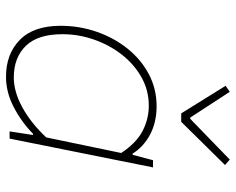

<svg xmlns="http://www.w3.org/2000/svg" viewBox="-93 -681 786 640"><g transform="rotate(90 300.0 -361.0)"><path d="M236 12Q160 12 113 -34Q66 -80 66 -170Q66 -233 86 -290.5Q106 -348 142 -393Q178 -438 227 -464Q276 -490 334 -490Q388 -490 429 -468Q470 -446 492 -410H496L514 -478H538L442 0H418L430 -78H426Q386 -39 336.5 -13.5Q287 12 236 12ZM238 -14Q286 -14 338 -42.5Q390 -71 438 -122L490 -372Q457 -422 417 -443Q377 -464 332 -464Q281 -464 237.5 -439.5Q194 -415 162 -374Q130 -333 112 -281.5Q94 -230 94 -176Q94 -94 133 -54Q172 -14 238 -14ZM358 -572 266 -720 286 -734 372 -602H376L512 -734L530 -718L386 -572Z"/></g></svg>

Font: Source Code Pro ExtraLight ExtraLight
Style: Italic
Weight: 250
Italic angle: -11°
Monospace: yes
Version: Version 1.016;hotconv 1.0.116;makeotfexe 2.5.65601